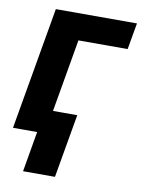

<svg xmlns="http://www.w3.org/2000/svg" viewBox="-81 -584 605 816"><g transform="rotate(10 221.5 -176.5)"><path d="M423.3 -414.1H210.9L139.2 0H1.5L93.3 -528.3H443.4ZM213.4 174.3H75.7L123 -100.1H261.2Z"/></g></svg>

Font: RobotoInd
Style: Bold Italic
Weight: 700
Italic angle: -12°
Designer: Google
Version: Version 2.001150; 2014